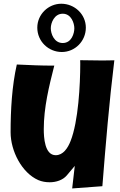

<svg xmlns="http://www.w3.org/2000/svg" viewBox="-20 -1013 651 1043"><path d="M255.9 -859.4C255.9 -888.7 274.9 -938.5 320.8 -938.5C367.7 -938.5 383.8 -886.2 383.8 -859.4C383.8 -832.5 369.6 -779.3 320.8 -779.3C273.4 -779.3 255.9 -830.6 255.9 -859.4ZM37.6 -294.4C37.6 -193.4 98.1 -74.2 188 -34.7C207.5 -26.4 228 -22.9 250 -22.9C285.2 -22.9 321.3 -34.7 342.8 -60.1L386.2 -111.8L372.1 10.7L536.1 -1.5C554.2 -230 573.2 -458 601.1 -685.5C575.2 -684.6 549.3 -684.6 522.9 -684.6C487.3 -684.6 451.2 -685.1 415.5 -686C416 -679.7 416 -673.8 416 -667.5C416 -554.2 405.8 -353.5 363.3 -246.6C348.1 -208 322.8 -169.9 282.7 -169.9C222.2 -169.9 217.8 -267.6 217.8 -311C217.8 -428.7 246.1 -543.5 274.9 -656.7C207 -655.8 139.2 -659.7 71.3 -662.6C44.9 -545.4 37.6 -416.5 37.6 -294.4ZM182.6 -862.8C182.6 -788.1 243.2 -730.5 315.9 -730.5C387.2 -730.5 446.3 -789.1 446.3 -862.8C446.3 -936 384.8 -992.7 313 -992.7C242.7 -992.7 182.6 -935.1 182.6 -862.8Z"/></svg>

Font: Luckiest Guy
Style: Regular
Weight: 400
Designer: Astigmatic (AOETI)
Foundry: Astigmatic (AOETI)
Version: Version 1.001